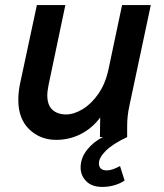

<svg xmlns="http://www.w3.org/2000/svg" viewBox="-20 -539 643 755"><path d="M52 -146Q52 -175 58 -206L125 -519H237L171 -205Q169 -194 167.5 -184Q166 -174 166 -164Q166 -126 186 -107.5Q206 -89 240 -89Q271 -89 305.5 -110Q340 -131 367.5 -171Q395 -211 407 -268L460 -519H573L489 -124Q484 -101 482 -81.5Q480 -62 480 -39V0H373L374 -77Q343 -35 298 -12Q253 11 201 11Q138 11 95 -30.5Q52 -72 52 -146ZM297 120Q297 82 322.5 50Q348 18 385 0H480Q423 27 396 54Q369 81 369 103Q369 131 400 131Q412 131 425.5 126Q439 121 452 114L470 171Q452 183 429.5 189.5Q407 196 382 196Q341 196 319 173.5Q297 151 297 120Z"/></svg>

Font: Radio Canada Medium
Style: Italic
Weight: 500
Italic angle: -12°
Designer: Charles Daoud, Etienne Aubert Bonn, Alexandre Saumier Demers, Jacques Le Bailly
Foundry: Radio-Canada
Version: Version 2.104; ttfautohint (v1.8.4.7-5d5b);gftools[0.9.28.de